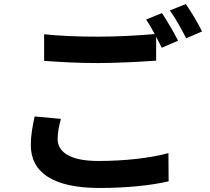

<svg xmlns="http://www.w3.org/2000/svg" viewBox="-20 -885 1040 953"><path d="M152 -307C144 -269 133 -221 133 -164C133 -28 246 48 473 48C612 48 731 35 817 15L816 -125C728 -101 602 -86 468 -86C325 -86 266 -132 266 -195C266 -228 273 -259 282 -295ZM705 -788C719 -768 734 -742 748 -716C672 -709 563 -703 468 -703C364 -703 272 -707 199 -715V-583C279 -577 365 -572 469 -572C563 -572 686 -579 755 -584V-703C765 -683 775 -664 783 -648L864 -683C845 -720 809 -783 784 -820ZM823 -833C851 -795 883 -737 904 -695L983 -729C966 -764 929 -828 902 -865Z"/></svg>

Font: Noto Sans KR Bold
Style: Regular
Weight: 700
Designer: Ryoko NISHIZUKA  (kana & ideographs); Paul D. Hunt (Latin, Greek & Cyrillic); Wenlong ZHANG  (bopomofo); Sandoll Communi
Foundry: Adobe Systems Incorporated
Version: Version 1.004;PS 1.004;hotconv 1.0.82;makeotf.lib2.5.63406